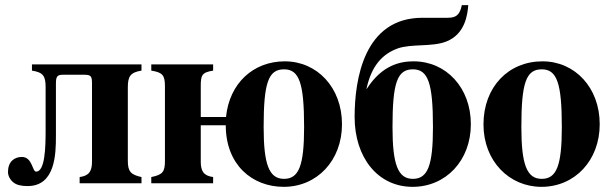

<svg xmlns="http://www.w3.org/2000/svg" viewBox="-20 -711 2371 745"><path d="M104 -461V-437C148 -430 157 -416 157 -372V-204C157 -141 155 -45 120 -45C105 -45 106 -102 65 -102C35 -102 11 -83 11 -44C11 -30 18 -15 31 -4C44 7 63 11 87 11C195 11 197 -114 197 -184V-387C197 -416 203 -421 226 -421H305C333 -421 337 -416 337 -387V-84C337 -47 326 -29 289 -24V0H529V-24C488 -33 476 -45 476 -87V-372C476 -415 486 -430 529 -437V-461Z M1082 -442C1141 -442 1160 -389 1160 -218C1160 -69 1140 -17 1082 -17C1024 -17 1003 -73 1003 -218C1003 -389 1021 -442 1082 -442ZM759 -257V-376C759 -419 763 -430 807 -437V-461H567V-437C611 -430 620 -419 620 -376V-87C620 -45 612 -33 567 -24V0H807V-24C770 -29 759 -47 759 -84V-225H856C856 -71 959 14 1081 14C1210 14 1307 -88 1307 -229C1307 -371 1211 -473 1085 -473C963 -473 870 -388 857 -257Z M1582 -442C1641 -442 1660 -389 1660 -218C1660 -69 1640 -17 1582 -17C1524 -17 1503 -73 1503 -218C1503 -389 1521 -442 1582 -442ZM1772 -691C1764 -653 1750 -642 1717 -642H1619C1393 -642 1356 -404 1356 -257C1356 -101 1445 14 1581 14C1710 14 1807 -88 1807 -229C1807 -371 1711 -473 1585 -473C1535 -473 1463 -460 1403 -366H1402C1421 -455 1463 -501 1523 -523C1577 -542 1657 -528 1712 -550C1785 -579 1794 -654 1797 -691Z M2082 -442C2141 -442 2160 -389 2160 -218C2160 -69 2140 -17 2082 -17C2024 -17 2003 -73 2003 -218C2003 -389 2021 -442 2082 -442ZM2085 -473C1953 -473 1856 -374 1856 -228C1856 -86 1956 14 2081 14C2210 14 2307 -88 2307 -229C2307 -371 2211 -473 2085 -473Z"/></svg>

Font: XITS Math
Style: Bold
Weight: 700
Designer: MicroPress Inc., with final additions and corrections provided by Coen Hoffman, Elsevier (retired)
Version: Version 1.302